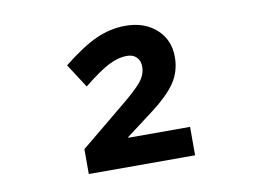

<svg xmlns="http://www.w3.org/2000/svg" viewBox="-53 -796 719 539"><g transform="rotate(-10 307.0 -526.0)"><path d="M463 -330H160V-401L284 -503Q327 -538 343.5 -558Q360 -578 360 -601Q360 -618 350 -628Q340 -638 323 -638Q297 -638 268.5 -623Q240 -608 197 -573L153 -641Q208 -685 249 -703.5Q290 -722 333 -722Q387 -722 421 -691.5Q455 -661 455 -612Q455 -571 433.5 -539Q412 -507 360 -468L287 -413V-411H463Z"/></g></svg>

Font: Intel One Mono
Style: Bold
Weight: 700
Monospace: yes
Designer: Fred Shallcrass
Foundry: Frere-Jones Type LLC
Version: Version 1.400;hotconv 1.1.0;makeotfexe 2.6.0;FJTRelease1.4